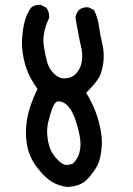

<svg xmlns="http://www.w3.org/2000/svg" viewBox="-20 -758 540 780"><path d="M85.4 -219.2Q85.4 -231.9 86.4 -244.6Q90.3 -289.1 103.5 -327.1Q115.7 -362.8 132.3 -397Q94.2 -449.2 80.6 -501.5Q69.3 -545.9 69.3 -584Q69.3 -591.8 69.8 -600.1Q72.8 -644.5 80.8 -673.1Q88.9 -701.7 105.5 -726.1Q119.1 -738.3 138.7 -738.3Q141.6 -738.3 146 -737.8L167.5 -727.1L168.5 -726.1Q179.7 -710.9 179.7 -691.4Q179.7 -688.5 179.2 -684.1Q165.5 -656.2 159.7 -626.5Q156.2 -610.4 156.2 -595.2Q156.2 -580.1 158.7 -566.4Q163.6 -535.2 171.4 -506.3Q178.7 -478.5 201.2 -457Q219.2 -439.5 241.7 -439.5Q245.6 -439.5 250 -439.9Q277.3 -443.4 293.7 -464.4Q310.1 -485.4 313 -513.2Q314 -522 314 -526.6Q314 -531.2 314 -536.4Q314 -541.5 312.7 -550.8Q311.5 -560.1 308.6 -571.8Q302.2 -597.7 297.4 -626.5Q292.5 -655.3 286.6 -685.5Q287.6 -694.8 290 -700.2Q294.4 -710 299.8 -716.8Q313.5 -728.5 333 -728.5Q335.9 -728.5 340.3 -728L362.3 -716.8Q377.4 -685.1 382.3 -650.1Q387.2 -615.2 395.5 -580.1Q401.4 -554.2 401.4 -529.8Q401.4 -504.9 395 -478.5Q392.1 -464.4 386.7 -452.1Q377 -428.2 330.1 -380.9Q377 -304.2 389.6 -225.1Q394 -201.2 394 -179.2Q394 -169.4 393.1 -160.2Q389.2 -111.8 375 -84.7Q360.8 -57.6 334 -29.3Q306.2 -0.5 253.9 1.5Q253.9 1.5 253.4 1.5Q221.2 -2.4 193.8 -17.6Q166.5 -32.7 134.5 -72.8Q102.5 -112.8 92.3 -156.7Q85.4 -187.5 85.4 -219.2ZM303.2 -140.1Q307.1 -155.8 307.1 -171.4Q307.1 -187 304.2 -202.1Q298.3 -235.8 286.9 -269.5Q275.4 -303.2 261.7 -320.3Q248.5 -337.4 233.9 -343.3Q225.6 -346.2 220 -346.2Q214.4 -346.2 211.2 -345Q208 -343.8 205.6 -340.8Q199.2 -334.5 193.4 -320.3Q184.6 -298.3 177.2 -267.1Q171.4 -245.1 171.4 -222.7Q171.4 -213.9 172.4 -205.6Q175.3 -174.3 185.1 -150.9Q195.8 -126 216.8 -106.4Q235.8 -87.9 248.8 -87.9Q261.7 -87.9 275.4 -92.8Q296.9 -112.8 303.2 -140.1Z"/></svg>

Font: Bakudai
Style: Medium
Weight: 500
Version: Version 1.48